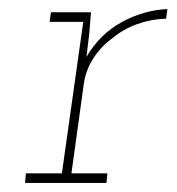

<svg xmlns="http://www.w3.org/2000/svg" viewBox="-20 -402 388 422"><path d="M37 -21 35 0H214L216 -21H137L164 -216Q168 -247 185 -273.5Q202 -300 227 -318Q251 -338 281.5 -349Q312 -360 345 -361L348 -382Q322 -381 296 -373.5Q270 -366 247 -353Q223 -340 203.5 -320.5Q184 -301 170 -277Q172 -291 173 -301.5Q174 -312 176 -326L180 -375H92L89 -354H163L116 -21Z"/></svg>

Font: Josefin Slab Thin ExtraLight
Style: Italic
Weight: 250
Italic angle: -12°
Version: Version 2.000